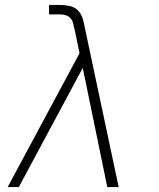

<svg xmlns="http://www.w3.org/2000/svg" viewBox="-20 -755 640 775"><path d="M11 0 301 -540 281 -637V-638L280 -639Q278 -651 275 -662Q272 -673 264.5 -681.5Q257 -690 245.5 -693.5Q234 -697 221 -697H178V-735H221Q241 -735 260.5 -731Q280 -727 293.5 -714Q307 -701 313 -682.5Q319 -664 322 -645L459 0H413L314 -481L56 0Z"/></svg>

Font: Iosevka Aile Extralight
Style: Italic
Weight: 200
Italic angle: -9°
Designer: Belleve Invis
Foundry: Belleve Invis
Version: Version 31.1.0; ttfautohint (v1.8.4)